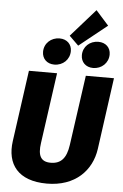

<svg xmlns="http://www.w3.org/2000/svg" viewBox="-70 -1170 793 1237"><g transform="rotate(5 326.5 -551.5)"><path d="M503 -1122 345 -943 405 -884 586 -1029ZM262 -749C318 -749 361 -790 361 -845C361 -889 330 -920 282 -920C227 -920 183 -880 183 -825C183 -781 214 -749 262 -749ZM513 -749C568 -749 612 -790 612 -845C612 -889 581 -920 533 -920C477 -920 434 -880 434 -825C434 -781 465 -749 513 -749ZM653 -695H471L407 -241C395 -158 362 -117 294 -117C230 -117 209 -156 221 -238L285 -695H103L39 -235C18 -85 94 19 281 19C464 19 569 -91 589 -232Z"/></g></svg>

Font: Fira Sans ExtraBold
Style: Italic
Weight: 800
Italic angle: -8°
Designer: bBox Type GmbH & Carrois Corporate GbR & Edenspiekermann AG
Foundry: bBox Type GmbH & Carrois Corporate GbR & Edenspiekermann AG
Version: Version 4.301;PS 004.301;hotconv 1.0.88;makeotf.lib2.5.64775